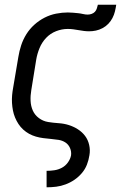

<svg xmlns="http://www.w3.org/2000/svg" viewBox="-20 -591 540 816"><path d="M178 205V135H179Q195 135 211.5 132.5Q228 130 243 122Q258 114 268.5 99.5Q279 85 282 69Q284 53 277.5 38Q271 23 258 14.5Q245 6 229 3.5Q213 1 196.5 -0.5Q180 -2 164 -4Q148 -6 132.5 -10.5Q117 -15 103.5 -22.5Q90 -30 78.5 -40.5Q67 -51 58.5 -64Q50 -77 44 -91.5Q38 -106 35 -121.5Q32 -137 31 -153.5Q30 -170 31.5 -186.5Q33 -203 36 -219L58 -349Q62 -374 70 -398.5Q78 -423 92 -445.5Q106 -468 126 -486Q146 -504 169.5 -516Q193 -528 218.5 -533Q244 -538 268 -538Q279 -538 290 -537Q301 -536 311.5 -535Q322 -534 332.5 -531.5Q343 -529 353 -529Q361 -529 369.5 -532Q378 -535 383.5 -541Q389 -547 391.5 -555Q394 -563 396 -571H474Q472 -557 468.5 -542.5Q465 -528 458 -514.5Q451 -501 440.5 -490Q430 -479 416 -471.5Q402 -464 387.5 -461Q373 -458 359 -458Q347 -458 336 -459.5Q325 -461 313.5 -463Q302 -465 291 -466.5Q280 -468 268 -468Q243 -468 218.5 -458.5Q194 -449 176 -430Q158 -411 148 -386.5Q138 -362 134 -338L113 -208Q109 -185 110 -162.5Q111 -140 119.5 -121Q128 -102 145.5 -89Q163 -76 184.5 -72.5Q206 -69 229 -67.5Q252 -66 272.5 -59.5Q293 -53 311 -41.5Q329 -30 341.5 -13.5Q354 3 359 25Q364 47 360 69Q357 89 349.5 108.5Q342 128 328 144.5Q314 161 296.5 173Q279 185 259 192.5Q239 200 219 202.5Q199 205 179 205Z"/></svg>

Font: Iosevka Curly Oblique
Style: Regular
Weight: 400
Italic angle: -9°
Monospace: yes
Designer: Belleve Invis
Foundry: Belleve Invis
Version: Version 11.1.0; ttfautohint (v1.8.3)